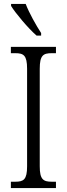

<svg xmlns="http://www.w3.org/2000/svg" viewBox="-20 -951 338 971"><path d="M165 -771H188V-784C163 -822 127 -886 110 -931H36V-921C57 -886 123 -807 165 -771ZM35 0H263V-32H242C199 -32 181 -43 181 -110V-603C181 -672 199 -682 242 -682H263V-714H35V-682H57C99 -682 117 -672 117 -603V-110C117 -42 99 -32 57 -32H35Z"/></svg>

Font: Noto Serif Myanmar Condensed Light
Style: Regular
Weight: 300
Width: 3
Designer: Ben Mitchell and the Monotype Design Team
Foundry: Monotype Imaging Inc.
Version: Version 2.106